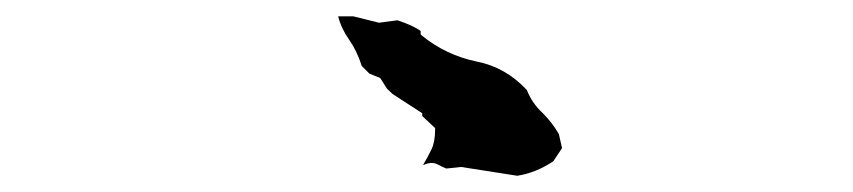

<svg xmlns="http://www.w3.org/2000/svg" viewBox="-20 -535 1040 234"><path d="M492.7 -493.2V-497.1Q484.9 -503.4 464.4 -510.3L441.9 -507.3L410.6 -515.1H392.1Q396 -500 405.5 -486.6Q415 -473.1 420.9 -454.6L430.2 -445.3L443.4 -439.9L451.7 -426.8L458.5 -420.4L494.6 -397V-393.6L510.3 -378.9V-377Q510.3 -362.3 505.9 -353Q501.5 -343.8 495.6 -334L497.6 -334.5Q502 -336.4 506.1 -336.4Q510.3 -336.4 514.6 -334Q519 -331.5 523.9 -329.6L542 -331.5L610.4 -320.8Q632.8 -324.2 654.3 -338.4L665 -354.5L661.1 -371.6Q653.3 -385.3 641.6 -397Q628.4 -409.2 622.1 -425.3Q596.2 -453.1 561 -460Q523.4 -467.8 494.1 -491.7Z"/></svg>

Font: Bakudai
Style: Light
Weight: 300
Version: Version 1.48